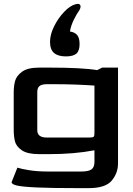

<svg xmlns="http://www.w3.org/2000/svg" viewBox="-20 -798 691 994"><path d="M40 145 70 70Q92 77 133 83.5Q174 90 230 90H401Q438 90 453.5 79Q469 68 469 40V-20Q365 0 233 0H183Q122 0 93 -20Q64 -40 57.5 -66Q51 -92 51 -128V-320Q51 -352 58 -378.5Q65 -405 94 -426.5Q123 -448 183 -448H234Q405 -448 483 -435L509 -448H591V48Q591 98 558.5 137Q526 176 439 176H389Q246 176 170.5 172.5Q95 169 67.5 162.5Q40 156 40 145ZM438 -86Q454 -86 460 -87.5Q466 -89 467.5 -94.5Q469 -100 469 -116V-355Q364 -362 272 -362H221Q196 -362 184.5 -352.5Q173 -343 173 -322V-126Q172 -86 221 -86ZM382 -778Q397 -778 397 -764Q397 -757 392 -747Q377 -726 362 -695.5Q347 -665 342 -635Q368 -631 380 -616Q392 -601 392 -570Q392 -535 375.5 -520.5Q359 -506 321 -506Q280 -506 259.5 -524Q239 -542 239 -581Q239 -619 260 -661.5Q281 -704 312 -736.5Q343 -769 371 -776Q379 -778 382 -778Z"/></svg>

Font: Gold
Style: Regular
Weight: 400
Designer: jaiki
Version: Version 1.000